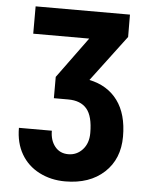

<svg xmlns="http://www.w3.org/2000/svg" viewBox="-52 -570 611 806"><g transform="rotate(5 253.5 -167.5)"><path d="M252.4 192.9Q192.4 192.9 143.3 167.7Q94.2 142.6 67.1 95.9Q40 49.3 40 -14.2H178.7Q178.7 26.4 199.5 52.2Q220.2 78.1 255.9 78.1Q291.5 78.1 315.9 51.5Q340.3 24.9 340.3 -18.6Q340.3 -89.4 314.2 -120.1Q288.1 -150.9 235.8 -150.9H175.3V-240.7L301.3 -413.1H65.4V-528.3H462.9L463.4 -434.1L317.4 -240.2Q394.5 -224.1 436.5 -167.2Q478.5 -110.4 478.5 -15.6Q478.5 79.1 417 136Q355.5 192.9 252.4 192.9Z"/></g></svg>

Font: RobotoCondensed-Bold
Style: Bold
Weight: 700
Designer: Google
Version: Version 2.001240; 2014